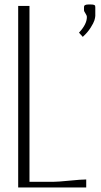

<svg xmlns="http://www.w3.org/2000/svg" viewBox="-20 -826 445 846"><path d="M399.9 -793.5V-755.9Q399.4 -747.6 396 -736.3Q392.6 -725.1 379.4 -704.1Q366.2 -683.1 344.7 -663.6L328.1 -682.1Q362.8 -719.2 362.8 -751Q362.8 -757.8 356.4 -767.1Q350.1 -776.4 350.1 -780.3V-793.5Q350.1 -797.4 350.8 -799.6Q351.6 -801.8 356 -804Q360.4 -806.2 369.1 -806.2H380.9Q390.1 -806.2 394.3 -804.4Q398.4 -802.7 399.2 -800.5Q399.9 -798.3 399.9 -793.5ZM60.1 -799.8H109.9V-24.9H214.8Q234.4 -24.9 286.1 -30Q337.9 -35.2 359.9 -35.2V0H60.1Z"/></svg>

Font: Reswysokr
Style: Regular
Weight: 500
Version: Version 0.984